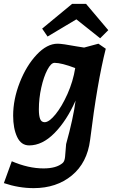

<svg xmlns="http://www.w3.org/2000/svg" viewBox="-38 -738 594 993"><path d="M187 133Q254 133 286 105Q296 97 298.5 73.5Q301 50 304 7Q341 -126 353 -218Q307 -114 244 -50Q181 14 113 14Q71 14 50.5 -30Q30 -74 30 -140Q30 -224 64 -311Q98 -398 151.5 -455Q205 -512 260 -512Q284 -512 359 -498L397 -492L471 -512L509 -486Q465 -313 428 -14Q413 104 333.5 169.5Q254 235 136 235Q59 235 -18 209L23 96Q109 133 187 133ZM193 -106Q216 -106 249 -146.5Q282 -187 311 -252Q340 -317 351 -386Q280 -413 244 -413Q226 -413 207 -377Q188 -341 175.5 -285Q163 -229 163 -172Q163 -140 169.5 -123Q176 -106 193 -106ZM180 -590 335 -718H407L522 -582L480 -540L357 -638L208 -549Z"/></svg>

Font: Andada Pro ExtraBold
Style: Italic
Weight: 800
Italic angle: -6.99998°
Designer: Carolina Giovagnoli
Foundry: Huerta Tipografica
Version: Version 3.005; ttfautohint (v1.8.4)